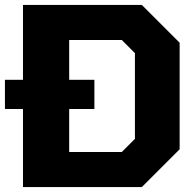

<svg xmlns="http://www.w3.org/2000/svg" viewBox="-23 -757 787 777"><path d="M70 0V-316H-3V-434H70V-737H551L704 -584V-153L551 0ZM257 -142H470L523 -195V-542L470 -595H257V-434H359V-316H257Z"/></svg>

Font: Tomorrow
Style: Bold
Weight: 700
Designer: Tony de Marco, Monica Rizzolli
Foundry: Just in Type
Version: Version 2.002